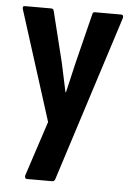

<svg xmlns="http://www.w3.org/2000/svg" viewBox="-49 -693 498 731"><g transform="rotate(5 199.5 -327.5)"><path d="M82 0Q77 0 75 -3.5Q73 -7 74 -13L143 -223L10 -642Q6 -655 17 -655H117Q125 -655 127 -648L175 -454Q181 -426 187 -398Q193 -370 199 -342H201Q208 -370 214 -398Q220 -426 227 -454L275 -647Q276 -655 284 -655H384Q395 -655 392 -642L189 -8Q186 0 178 0Z"/></g></svg>

Font: Sofia Sans Extra Condensed
Style: Bold
Weight: 700
Designer: Botio Nikoltchev, Ani Petrova
Foundry: lettersoup
Version: Version 4.101